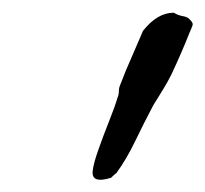

<svg xmlns="http://www.w3.org/2000/svg" viewBox="-20 -749 331 310"><path d="M168 -469.7Q164.1 -466.8 159.2 -461.9Q126 -451.7 129.9 -474.6Q131.3 -486.3 139.2 -508.3Q147 -530.3 156.2 -553.5Q165.5 -576.7 169.9 -591.8Q171.9 -596.2 171.9 -601.6Q171.9 -606.9 173.8 -611.3Q178.7 -624 183.6 -636Q188.5 -647.9 193.4 -658.7L210.9 -699.2Q233.9 -728.5 260.7 -728.5Q266.6 -724.6 274.4 -723.1Q283.7 -721.7 287.1 -716.8Q292 -711.9 291 -708.5Q290 -705.1 285.2 -694.3Q280.3 -681.6 272.9 -664.6Q265.6 -647.5 256.8 -628.9Q253.9 -623 250.5 -616.9Q247.1 -610.8 243.2 -604.5Q239.3 -598.1 235.4 -591.8Q231.4 -585.4 227.5 -579.1Q219.7 -564.5 212.4 -549.8Q205.1 -535.2 198.2 -521Q191.4 -506.8 183.8 -493.9Q176.3 -481 168 -469.7Z"/></svg>

Font: Fasthand
Style: Regular
Weight: 400
Designer: Danh Hong
Version: Version 8.002; ttfautohint (v1.8.3)